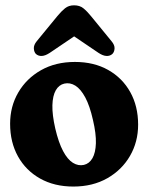

<svg xmlns="http://www.w3.org/2000/svg" viewBox="-20 -683 550 712"><path d="M257.7 -453.3Q328.5 -453.3 381.1 -423.6Q433.8 -393.9 463 -341.5Q492.2 -289.2 492.2 -220.6Q492.2 -156.8 462 -104.7Q431.8 -52.6 377.7 -21.9Q323.7 8.8 252 8.8Q181.6 8.8 128.7 -20.9Q75.9 -50.6 46.7 -103Q17.5 -155.4 17.5 -223.9Q17.5 -288.2 47.7 -340Q77.9 -391.9 131.9 -422.6Q186 -453.3 257.7 -453.3ZM291.1 -71.5Q311.1 -76.1 322.8 -96.3Q334.4 -116.5 335.6 -151.8Q336.7 -187.2 324.8 -237.8Q313 -290.4 296.2 -321.7Q279.3 -353 259.4 -365.4Q239.4 -377.7 218.6 -373Q198.6 -368.5 186.9 -348.3Q175.3 -328.1 174.3 -292.7Q173.4 -257.3 184.9 -206.7Q197.1 -154.5 213.8 -123Q230.5 -91.5 250.4 -79.2Q270.4 -66.9 291.1 -71.5ZM289.6 -571.6H220.3L345.7 -486.7Q361.7 -476.2 374.6 -475.5Q387.6 -474.8 396.7 -482.9Q404.1 -490.2 404.8 -503.1Q405.6 -516.1 393.3 -530.5L317.9 -622.7Q302.8 -641.3 289.2 -652.3Q275.6 -663.3 254.6 -663.3Q234.7 -663.3 221 -652.2Q207.4 -641.2 192.2 -622.7L116.5 -530.5Q104.7 -516.2 105.5 -503.1Q106.3 -490.1 113.2 -482.9Q122.4 -474.8 135.2 -475.5Q148 -476.2 164.1 -486.7Z"/></svg>

Font: Fraunces 144pt S100 Black
Style: Regular
Weight: 900
Version: Version 1.000